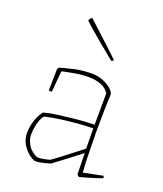

<svg xmlns="http://www.w3.org/2000/svg" viewBox="-131 -783 742 876"><g transform="rotate(20 239.5 -345.5)"><path d="M215 -8Q192 -1 172 3Q152 7 141 6Q124 0 106.5 -15.5Q89 -31 77 -53Q65 -75 65 -101Q65 -133 74.5 -162.5Q84 -192 101 -214Q127 -222 164 -227Q201 -232 238.5 -236Q276 -240 304.5 -241.5Q333 -243 342 -243L343 -395Q331 -416 304.5 -427Q278 -438 243 -438Q210 -438 176 -432Q142 -426 116 -420L107 -317L92 -318L94 -423L100 -432Q132 -441 169 -449.5Q206 -458 252 -458Q281 -458 305.5 -448Q330 -438 346 -424Q362 -410 364 -398Q362 -361 361 -312.5Q360 -264 360 -214Q361 -155 362 -101.5Q363 -48 366 -19L461 -38L463 -27Q438 -18 410 -9.5Q382 -1 356 6L346 -3L344 -104V-106Q310 -80 273 -51.5Q236 -23 215 -8ZM110 -38Q127 -23 137.5 -17.5Q148 -12 163 -14Q178 -16 206 -23Q223 -34 248 -53.5Q273 -73 299 -93Q325 -113 343 -127L342 -225Q309 -225 268 -221.5Q227 -218 186 -212.5Q145 -207 113 -199Q105 -192 98.5 -175.5Q92 -159 88.5 -139Q85 -119 85 -103Q85 -82 94 -63.5Q103 -45 110 -38ZM321 -545 313 -543Q302 -552 282.5 -568Q263 -584 240.5 -602.5Q218 -621 198 -638.5Q178 -656 165 -667.5Q152 -679 152 -680L156 -689Q162 -695 166 -697L171 -692L285 -587L323 -551Z"/></g></svg>

Font: Labrada Thin
Style: Regular
Weight: 100
Designer: Mercedes Jáuregui
Foundry: Omnibus-Type Team
Version: Version 1.000; ttfautohint (v1.8.4.7-5d5b)